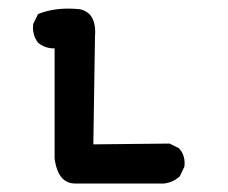

<svg xmlns="http://www.w3.org/2000/svg" viewBox="-20 -431 540 455"><path d="M158.2 3.9Q140.1 3.9 128.4 -7.8Q113.8 -22.5 109.4 -55.2V-316.4Q108.4 -316.4 106.9 -316.4Q86.9 -316.4 70.3 -329.6Q63 -339.4 60.5 -348.6Q58.1 -357.9 58.1 -363.8Q58.1 -369.6 58.6 -374L70.3 -397.9L73.2 -398.9Q104.5 -410.6 141.1 -410.6Q154.8 -410.6 169.4 -409.2Q182.6 -406.2 191.4 -397.9Q205.6 -383.8 205.6 -354.5Q205.6 -349.6 205.1 -344.2L201.2 -88.9L381.8 -90.8L404.3 -79.6L405.3 -78.1Q417.5 -64.5 417.5 -43.9Q417.5 -41 417 -36.1L405.8 -12.7L404.3 -11.7Q389.2 1.5 368.7 3.9Z"/></svg>

Font: Bakudai
Style: Bold
Weight: 700
Version: Version 1.48